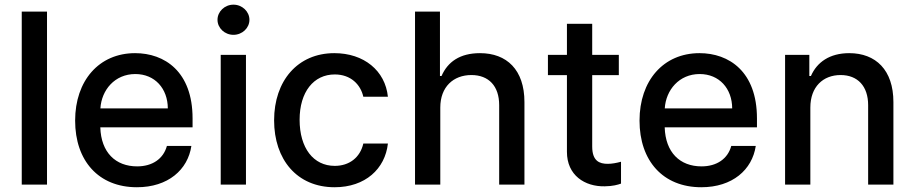

<svg xmlns="http://www.w3.org/2000/svg" viewBox="-20 -776 3846 807"><path d="M177.6 -727.3H71.4V0H177.6Z M555.4 11C686.4 11 769.5 -62.5 784.4 -162.6H681.5C666.9 -108.7 620.7 -76.7 556.5 -76.7C465.6 -76.7 404.8 -135.3 401.6 -240.8H789.4V-278.4C789.4 -475.5 671.5 -552.6 547.9 -552.6C396 -552.6 295.8 -436.8 295.8 -269.2C295.8 -99.8 394.5 11 555.4 11ZM402 -320.3C406.6 -397.7 462.4 -464.8 548.7 -464.8C631 -464.8 685 -403.8 685.4 -320.3Z M907.7 0H1013.8V-545.5H907.7ZM894.2 -692.8C894.2 -658 924.4 -629.6 961.3 -629.6C997.9 -629.6 1028.4 -658 1028.4 -692.8C1028.4 -727.6 997.9 -756.4 961.3 -756.4C924.4 -756.4 894.2 -727.6 894.2 -692.8Z M1386.4 11C1515.3 11 1598.7 -66.4 1610.4 -172.6H1507.1C1493.6 -113.6 1447.8 -78.8 1387.1 -78.8C1297.2 -78.8 1239.3 -153.8 1239.3 -272.7C1239.3 -389.6 1298.3 -463.1 1387.1 -463.1C1454.5 -463.1 1495.7 -420.5 1507.1 -369.3H1610.4C1599.1 -479.4 1509.2 -552.6 1385.3 -552.6C1231.5 -552.6 1132.1 -436.8 1132.1 -270.2C1132.1 -105.8 1228 11 1386.4 11Z M1830.6 -323.9C1830.6 -410.9 1885.7 -460.6 1961.3 -460.6C2034.4 -460.6 2078.1 -414.1 2078.1 -334.2V0H2184.3V-346.9C2184.3 -483 2109.7 -552.6 1997.5 -552.6C1912.6 -552.6 1861.5 -515.6 1835.9 -456.7H1829.2V-727.3H1724.4V0H1830.6Z M2581 -545.5H2469.1V-676.1H2362.9V-545.5H2283V-460.2H2362.9V-138.1C2362.6 -39.1 2438.2 8.9 2522 7.1C2555.8 6.7 2577.4 0.4 2590.2 -4.3V-96.2C2571 -90.9 2551.5 -87.4 2534.4 -87.4C2500 -87.4 2469.1 -98.7 2469.1 -160.2V-460.2H2581Z M2927.6 11C3058.6 11 3141.7 -62.5 3156.6 -162.6H3053.6C3039.1 -108.7 2992.9 -76.7 2928.6 -76.7C2837.7 -76.7 2777 -135.3 2773.8 -240.8H3161.6V-278.4C3161.6 -475.5 3043.7 -552.6 2920.1 -552.6C2768.1 -552.6 2668 -436.8 2668 -269.2C2668 -99.8 2766.7 11 2927.6 11ZM2774.1 -320.3C2778.8 -397.7 2834.5 -464.8 2920.8 -464.8C3003.2 -464.8 3057.2 -403.8 3057.5 -320.3Z M3386 -323.9C3386 -410.9 3439.3 -460.6 3513.1 -460.6C3585.2 -460.6 3628.9 -413.4 3628.9 -334.2V0H3735.1V-346.9C3735.1 -481.9 3660.9 -552.6 3549.4 -552.6C3467.3 -552.6 3413.7 -514.6 3388.5 -456.7H3381.7V-545.5H3279.8V0H3386Z"/></svg>

Font: Magic Ui Pro Medium
Style: Regular
Weight: 500
Designer: Stefan Endress, Andreas Faust
Version: Version 1.000;FEAKit 1.0